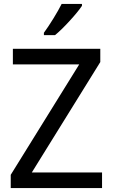

<svg xmlns="http://www.w3.org/2000/svg" viewBox="-20 -964 579 984"><path d="M35 0V-68L386 -634H46V-714H494V-646L143 -80H503V0ZM400 -934Q380 -904 337 -857Q294 -810 262 -784H205V-796Q227 -826 253.5 -869Q280 -912 296 -944H400Z"/></svg>

Font: Noto Sans Display
Style: Regular
Weight: 400
Designer: Monotype Design team
Foundry: Monotype Imaging Inc.
Version: Version 1.000